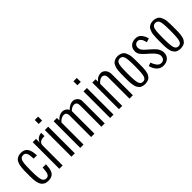

<svg xmlns="http://www.w3.org/2000/svg" viewBox="168 -1888 2983 2983"><g transform="rotate(-45 1660.0 -396.5)"><path d="M51.8 -222.2V-276.9V-308.1Q51.8 -354 52.2 -367.7Q52.7 -382.3 56.2 -423.8Q59.1 -459 64.5 -480Q69.3 -498 81.1 -525.9Q92.8 -551.8 109.4 -565.4Q148.9 -598.1 210.9 -598.1Q275.9 -598.1 312 -558.6Q328.1 -541 338.4 -513.7Q355 -471.7 358.9 -398.9Q358.9 -398.4 359.4 -396.5Q359.9 -394.5 359.9 -394H287.1V-397.9Q284.2 -480.5 267.6 -514.2Q250.5 -548.8 210.9 -548.8Q182.6 -548.8 166.3 -535.9Q149.9 -522.9 139.6 -493.7Q134.3 -477.1 130.4 -446.3Q125 -398.4 125 -308.1V-276.9Q125 -140.6 142.1 -87.9Q158.7 -36.1 210.9 -36.1Q249.5 -36.1 266.6 -70.8Q283.2 -106 287.1 -191.9V-196.8H359.9V-192.9Q357.4 -118.2 340.8 -71.8Q326.2 -30.3 295.4 -9.3Q264.6 11.7 210.9 13.2Q149.9 13.2 118.7 -12.2Q105.5 -23.4 98.6 -30.5Q91.8 -37.6 84 -50Q76.2 -62.5 71.3 -78.1Q63 -106 60.1 -120.6Q55.7 -141.6 53.7 -170.4Q51.8 -199.7 51.8 -222.2Z M529.8 0H457V-585H529.8V-502Q543.5 -547.4 579.1 -570.3Q614.7 -592.8 652.8 -594.2V-521Q646 -522 642.1 -522Q529.8 -522 529.8 -437Z M797.4 -719.2H723.1V-806.2H797.4ZM797.4 0H723.1V-585H797.4Z M989.3 0H916.5V-585H989.3V-530.8Q1046.4 -598.1 1119.6 -598.1Q1148.9 -598.1 1177.2 -579.6Q1205.1 -561.5 1217.3 -532.2Q1246.1 -563.5 1279.8 -580.8Q1313.5 -598.1 1342.3 -598.1Q1387.7 -598.1 1420.9 -566.9Q1454.6 -536.1 1454.6 -488.8V0H1381.3V-474.1Q1381.3 -508.8 1365.5 -526.4Q1349.6 -543.9 1321.3 -543.9Q1275.4 -543.9 1228.5 -497.1V0H1155.3V-474.1Q1155.3 -543.9 1093.3 -543.9Q1068.4 -543.9 1040.8 -528.6Q1013.2 -513.2 989.3 -485.8Z M1647.5 -719.2H1573.2V-806.2H1647.5ZM1647.5 0H1573.2V-585H1647.5Z M1839.4 0H1766.6V-585H1839.4V-529.8Q1861.8 -563 1894.8 -580.6Q1927.7 -598.1 1963.4 -598.1Q2006.3 -598.1 2039.6 -561.5Q2072.8 -524.4 2072.8 -459V0H1998.5V-460.9Q1998.5 -502.4 1981.9 -523.2Q1965.3 -543.9 1936.5 -543.9Q1913.6 -543.9 1887.5 -528.1Q1861.3 -512.2 1839.4 -484.9Z M2179.2 -228V-276.9V-308.1Q2179.2 -354 2179.7 -367.7Q2179.7 -368.7 2183.1 -423.8Q2185.1 -458 2190.9 -480Q2195.8 -498 2207.5 -525.9Q2219.2 -551.8 2235.8 -565.4Q2275.4 -598.1 2333.5 -598.1Q2365.7 -598.1 2391.1 -588.4Q2417 -579.1 2432.9 -565.2Q2448.7 -551.3 2460 -525.9Q2472.2 -499.5 2477.1 -480Q2482.9 -458 2484.9 -423.8L2487.8 -367.7Q2488.3 -354 2488.3 -308.1V-276.9V-228Q2488.3 -210.9 2486.8 -181.2Q2485.4 -154.8 2482.9 -135.7Q2481 -121.6 2474.6 -95.7Q2469.7 -72.8 2461.9 -58.6Q2453.6 -44.9 2442.9 -29.8Q2426.8 -8.8 2400.1 1.2Q2373.5 11.2 2334 13.2Q2291 13.2 2252 -5.9Q2230.5 -17.6 2205.6 -58.6Q2197.8 -72.8 2192.9 -95.7Q2186.5 -126 2185.1 -135.7Q2183.1 -151.9 2180.7 -181.2Q2179.2 -210.9 2179.2 -228ZM2252.4 -308.1V-276.9Q2252.4 -139.6 2268.6 -87.9Q2284.7 -36.1 2334 -36.1Q2383.3 -36.1 2399.4 -87.9Q2415.5 -139.6 2415.5 -276.9V-308.1Q2415.5 -343.3 2414.6 -385.3Q2412.1 -461.4 2401.9 -493.7Q2393.1 -522.5 2377 -535.6Q2360.8 -548.8 2334 -548.8Q2307.1 -548.8 2291.3 -535.6Q2275.4 -522.5 2265.6 -493.7Q2260.3 -474.6 2257.3 -446.3Q2252.4 -397.5 2252.4 -308.1Z M2568.4 -146 2624.5 -166Q2638.2 -122.1 2665.5 -84Q2696.8 -40 2739.7 -40Q2776.9 -40 2796.6 -62.7Q2816.4 -85.4 2816.4 -126Q2816.4 -183.1 2716.3 -271L2673.3 -308.1Q2625.5 -350.1 2601.1 -383.3Q2576.7 -417.5 2576.7 -458Q2576.7 -523.9 2616.7 -560.5Q2656.7 -597.2 2723.6 -597.2Q2788.1 -597.2 2823.7 -550.8Q2858.4 -507.3 2873.5 -449.2L2808.6 -429.2Q2803.2 -456.1 2793.9 -480.5Q2784.2 -505.4 2765.1 -524.4Q2745.6 -543.9 2719.7 -543.9Q2687 -543.9 2667.7 -522.2Q2648.4 -500.5 2648.4 -464.8Q2648.4 -437 2666.5 -410.6Q2684.6 -384.3 2721.7 -353L2768.6 -312Q2787.1 -295.9 2802.2 -281.7Q2815.9 -270 2833 -250.5Q2852.1 -229.5 2860.4 -213.9Q2883.8 -173.8 2885.7 -127.9Q2885.7 -61.5 2844.2 -24.4Q2802.2 13.2 2736.3 13.2Q2671.9 13.2 2628.4 -31.7Q2585.4 -77.1 2568.4 -146Z M2958.5 -228V-276.9V-308.1Q2958.5 -354 2959 -367.7Q2959 -368.7 2962.4 -423.8Q2964.4 -458 2970.2 -480Q2975.1 -498 2986.8 -525.9Q2998.5 -551.8 3015.1 -565.4Q3054.7 -598.1 3112.8 -598.1Q3145 -598.1 3170.4 -588.4Q3196.3 -579.1 3212.2 -565.2Q3228 -551.3 3239.3 -525.9Q3251.5 -499.5 3256.3 -480Q3262.2 -458 3264.2 -423.8L3267.1 -367.7Q3267.6 -354 3267.6 -308.1V-276.9V-228Q3267.6 -210.9 3266.1 -181.2Q3264.6 -154.8 3262.2 -135.7Q3260.3 -121.6 3253.9 -95.7Q3249 -72.8 3241.2 -58.6Q3232.9 -44.9 3222.2 -29.8Q3206.1 -8.8 3179.4 1.2Q3152.8 11.2 3113.3 13.2Q3070.3 13.2 3031.2 -5.9Q3009.8 -17.6 2984.9 -58.6Q2977.1 -72.8 2972.2 -95.7Q2965.8 -126 2964.4 -135.7Q2962.4 -151.9 2960 -181.2Q2958.5 -210.9 2958.5 -228ZM3031.7 -308.1V-276.9Q3031.7 -139.6 3047.9 -87.9Q3064 -36.1 3113.3 -36.1Q3162.6 -36.1 3178.7 -87.9Q3194.8 -139.6 3194.8 -276.9V-308.1Q3194.8 -343.3 3193.8 -385.3Q3191.4 -461.4 3181.2 -493.7Q3172.4 -522.5 3156.2 -535.6Q3140.1 -548.8 3113.3 -548.8Q3086.4 -548.8 3070.6 -535.6Q3054.7 -522.5 3044.9 -493.7Q3039.6 -474.6 3036.6 -446.3Q3031.7 -397.5 3031.7 -308.1Z"/></g></svg>

Font: VL Oswald
Style: Light
Weight: 300
Designer: vernon adams
Foundry: vernon adams
Version: Version ; ttfautohint (v0.92.18-e454-dirty) -l 8 -r 50 -G 20